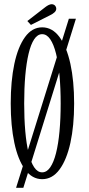

<svg xmlns="http://www.w3.org/2000/svg" viewBox="-20 -841 422 913"><path d="M56.5 52 307.5 -752H341L91 52ZM180.5 11Q132.5 11 99 -35Q65.5 -81 48.2 -162Q31 -243 31 -349Q31 -456 48.2 -537.2Q65.5 -618.5 99 -664.8Q132.5 -711 180.5 -711Q229 -711 263 -664.8Q297 -618.5 314.8 -537.2Q332.5 -456 332.5 -349Q332.5 -243 314.8 -162Q297 -81 263 -35Q229 11 180.5 11ZM180.5 -21.5Q202.5 -21.5 219 -45.5Q235.5 -69.5 246.5 -113.2Q257.5 -157 263 -217Q268.5 -277 268.5 -349Q268.5 -421 263 -481.2Q257.5 -541.5 246.5 -585.8Q235.5 -630 219 -654.2Q202.5 -678.5 180.5 -678.5Q158.5 -678.5 142.5 -654.2Q126.5 -630 116 -585.8Q105.5 -541.5 100.2 -481.2Q95 -421 95 -349Q95 -277 100.2 -217Q105.5 -157 116 -113.2Q126.5 -69.5 142.5 -45.5Q158.5 -21.5 180.5 -21.5ZM127 -722.5 110 -741 196 -807.5Q203 -813 211 -817Q219 -821 226 -821Q232 -821 237.2 -818Q242.5 -815 245 -809.5Q247.5 -805 247.5 -799.5Q247.5 -790 238.8 -782Q230 -774 218 -768.5Z"/></svg>

Font: Imbue Thin 10pt Light
Style: Regular
Weight: 300
Version: Version 1.102